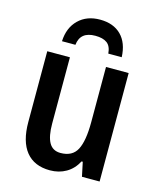

<svg xmlns="http://www.w3.org/2000/svg" viewBox="-114 -835 763 925"><g transform="rotate(15 267.5 -372.0)"><path d="M469 0H381L366 -71H360Q339 -31 303.5 -10.5Q268 10 223 10Q145 10 104 -40.5Q63 -91 63 -188V-541H176V-211Q176 -147 194 -115.5Q212 -84 251 -84Q310 -84 333 -128Q356 -172 356 -265V-541H469ZM417 -606H350Q347 -643 326.5 -658Q306 -673 268 -673Q193 -673 186 -606H119Q122 -674 163 -714Q204 -754 270 -754Q337 -754 375.5 -715.5Q414 -677 417 -606Z"/></g></svg>

Font: Noto Sans Display Medium Narrow
Style: Regular
Weight: 500
Width: 4
Designer: Monotype Design team
Foundry: Monotype Imaging Inc.
Version: Version 1.000